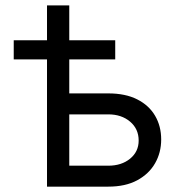

<svg xmlns="http://www.w3.org/2000/svg" viewBox="-20 -696 672 716"><path d="M31.2 -474.6V-545.9H409.7V-474.6ZM155.3 -545.9V-675.8H238.3V-545.9ZM227.5 -347.7H383.8Q447.8 -347.7 491.7 -325.4Q535.6 -303.2 558.3 -264.4Q581.1 -225.6 581.1 -175.8Q581.1 -127 558.3 -87.2Q535.6 -47.4 491.7 -23.7Q447.8 0 383.8 0H155.3V-545.9H238.3V-78.1H383.8Q433.1 -78.1 465.1 -104.2Q497.1 -130.4 497.1 -171.9Q497.1 -215.3 465.1 -242.4Q433.1 -269.5 383.8 -269.5H227.5Z"/></svg>

Font: GitLab Sans
Style: Regular
Weight: 400
Designer: Rasmus Andersson
Foundry: Modifications by GitLab B.V., manufactured by rsms
Version: Version 4.000;git-c8fb6b7